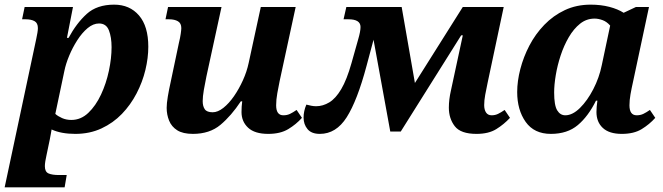

<svg xmlns="http://www.w3.org/2000/svg" viewBox="-42 -566 2851 826"><path d="M-22 240 114 -399Q117 -413 119 -425Q121 -437 121 -445Q121 -467 106.5 -475Q92 -483 68 -483H53L64 -536H272L246 -403H253Q287 -466 331 -506Q375 -546 449 -546Q516 -546 556 -499.5Q596 -453 596 -365Q596 -317 583.5 -265Q571 -213 545.5 -164Q520 -115 482.5 -76Q445 -37 394.5 -13.5Q344 10 282 10Q221 10 180 -9Q179 -2 176.5 11Q174 24 172 35L158 102Q155 115 153 127.5Q151 140 151 149Q151 173 166.5 180Q182 187 212 187H245L236 240ZM265 -50Q306 -50 338 -80.5Q370 -111 392.5 -159Q415 -207 426.5 -261.5Q438 -316 438 -363Q438 -406 426.5 -435.5Q415 -465 384 -465Q359 -465 335 -445Q311 -425 290.5 -393Q270 -361 255.5 -326Q241 -291 235 -261L196 -76Q207 -66 225 -58Q243 -50 265 -50Z M788 10Q745 10 720.5 -5.5Q696 -21 685.5 -47Q675 -73 675 -102Q675 -121 680 -151Q685 -181 692 -212L728 -383Q733 -403 735.5 -420.5Q738 -438 738 -445Q738 -466 723.5 -474.5Q709 -483 685 -483H670L681 -536H911L846 -237Q840 -209 835 -179.5Q830 -150 830 -131Q830 -109 839 -96Q848 -83 873 -83Q895 -83 919 -102Q943 -121 964.5 -152Q986 -183 1003 -220.5Q1020 -258 1028 -296L1080 -536H1230L1161 -217Q1156 -193 1151 -165Q1146 -137 1146 -113Q1146 -70 1177 -70Q1193 -70 1205.5 -76Q1218 -82 1234 -93L1257 -59Q1232 -31 1198 -10.5Q1164 10 1112 10Q1054 10 1025.5 -16.5Q997 -43 997 -84Q997 -108 1000 -130H994Q953 -68 906.5 -29Q860 10 788 10Z M1334 10Q1298 10 1281 -10.5Q1264 -31 1264 -60Q1264 -88 1276 -116Q1287 -113 1297.5 -111Q1308 -109 1318 -109Q1347 -109 1374.5 -125.5Q1402 -142 1426 -182.5Q1450 -223 1470 -294L1499 -397Q1509 -431 1509 -450Q1509 -483 1457 -483H1436L1448 -536H1686L1743 -209L1949 -536H2125L2056 -211Q2050 -183 2045.5 -158.5Q2041 -134 2041 -114Q2041 -94 2049 -82Q2057 -70 2073 -70Q2088 -70 2100.5 -76Q2113 -82 2129 -93L2152 -59Q2126 -31 2093 -10.5Q2060 10 2008 10Q1940 10 1914.5 -23Q1889 -56 1889 -103Q1889 -138 1898 -177L1949 -414H1942L1682 0H1637L1565 -395L1535 -283Q1495 -133 1449.5 -61.5Q1404 10 1334 10Z M2328 10Q2256 10 2219.5 -41.5Q2183 -93 2183 -170Q2183 -217 2196.5 -269Q2210 -321 2235.5 -370Q2261 -419 2299.5 -459Q2338 -499 2388 -522.5Q2438 -546 2499 -546Q2543 -546 2579.5 -536.5Q2616 -527 2641 -511L2694 -536H2750L2682 -217Q2675 -186 2670.5 -160.5Q2666 -135 2666 -113Q2666 -70 2697 -70Q2713 -70 2725.5 -76Q2738 -82 2754 -93L2777 -59Q2752 -31 2718.5 -10.5Q2685 10 2633 10Q2579 10 2551.5 -15.5Q2524 -41 2524 -84Q2524 -97 2525 -107Q2526 -117 2528 -133H2522Q2489 -66 2444 -28Q2399 10 2328 10ZM2390 -70Q2421 -70 2453 -101.5Q2485 -133 2510.5 -182.5Q2536 -232 2547 -286L2583 -456Q2568 -473 2550 -479.5Q2532 -486 2516 -486Q2481 -486 2453.5 -464Q2426 -442 2405 -406Q2384 -370 2370 -327.5Q2356 -285 2349 -243Q2342 -201 2342 -168Q2342 -113 2355 -91.5Q2368 -70 2390 -70Z"/></svg>

Font: Noto Serif
Style: Bold Italic
Weight: 700
Italic angle: -12°
Designer: Monotype Design Team
Foundry: Monotype Imaging Inc.
Version: Version 2.013